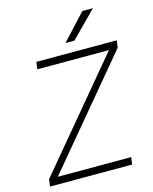

<svg xmlns="http://www.w3.org/2000/svg" viewBox="-132 -997 865 1084"><g transform="rotate(-15 300.5 -455.0)"><path d="M131 -700H601L595 -658L80 -42H509L503 0H23L29 -42L544 -658H125ZM456 -910H518L369 -760H317Z"/></g></svg>

Font: Retni Sans Light
Style: Italic
Weight: 300
Italic angle: -8°
Designer: Vitaly Kuzmin
Foundry: ParaType Ltd.
Version: Version 1.00;June 10, 2019;FontCreator 11.5.0.2425 64-bit; t